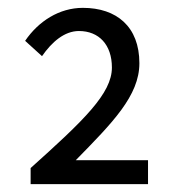

<svg xmlns="http://www.w3.org/2000/svg" viewBox="-20 -910 450 489"><path d="M58 -441H357V-502H173C266 -597 335 -666 335 -749C335 -842 277 -890 191 -890C131 -890 78 -856 44 -806L87 -767C112 -803 144 -831 181 -831C232 -831 265 -796 265 -738C265 -672 194 -604 58 -482Z"/></svg>

Font: Kinto Sans
Style: Regular
Weight: 400
Designer: Authors: Ryoko NISHIZUKA  (kana & ideographs); Paul D. Hunt (Latin, Greek & Cyrillic); Wenlong ZHANG  (bopomofo); Sandol
Foundry: Adobe Systems Incorporated, ookami Inc.
Version: Version 0.001